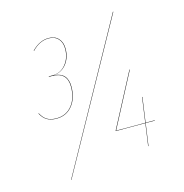

<svg xmlns="http://www.w3.org/2000/svg" viewBox="-115 -839 970 1013"><g transform="rotate(-15 369.5 -333.0)"><path d="M591.8 -732.9H594.2L150.9 66.9H148.9ZM278.3 -408.2Q278.3 -345.2 245.8 -305.2Q213.4 -265.1 159.2 -265.1Q128.4 -265.1 107.9 -277.1Q87.4 -289.1 73.2 -315.9L75.2 -316.9Q89.4 -290 109.1 -278.6Q128.9 -267.1 159.2 -267.1Q212.4 -267.1 244.1 -306.4Q275.9 -345.7 275.9 -408.2Q275.9 -488.8 193.8 -488.8H176.3L177.2 -491.2H196.3Q242.2 -491.2 270 -526.1Q297.9 -561 297.9 -609.9Q297.9 -644 279.5 -664.6Q261.2 -685.1 228 -685.1Q177.2 -685.1 136.2 -641.1L135.3 -643.1Q177.7 -687 228 -687Q261.7 -687 281 -666Q300.3 -645 300.3 -609.9Q300.3 -562 274.4 -528.3Q248.5 -494.6 205.1 -490.2Q278.3 -485.4 278.3 -408.2ZM657.2 -123V-121.1H606.9L589.8 0H587.9L605 -121.1H443.8V-124L597.2 -416L599.1 -415L445.8 -123H605L624 -258.8H626L606.9 -123Z"/></g></svg>

Font: Fira Sans Compressed Two
Style: Italic
Weight: 100
Width: 3
Italic angle: -8°
Designer: Carrois Corporate & Edenspiekermann AG
Foundry: Carrois Corporate GbR & Edenspiekermann AG
Version: Version 4.203;PS 004.203;hotconv 1.0.88;makeotf.lib2.5.64775